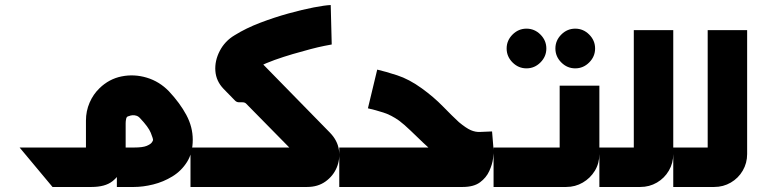

<svg xmlns="http://www.w3.org/2000/svg" viewBox="-20 -744 3051 764"><path d="M738 0V-157H766V0ZM207 0V-157H341Q336 -153 331.5 -148.5Q327 -144 322 -139V-264Q322 -302 336.5 -335.5Q351 -369 376 -393Q414 -430 464 -440Q514 -450 564 -435Q614 -420 652 -381Q696 -334 721.5 -286.5Q747 -239 747 -188Q747 -136 724.5 -100Q702 -64 666 -42Q630 -20 589.5 -10Q549 0 513 0H445V-157H513Q548 -157 563.5 -163.5Q579 -170 584 -177Q589 -184 589 -187Q589 -193 580 -215.5Q571 -238 538 -273Q531 -281 523 -283.5Q515 -286 507.5 -285.5Q500 -285 493 -282Q484 -281 482 -271.5Q480 -262 480 -254V-156Q480 -116 468 -80.5Q456 -45 427 -22.5Q398 0 344 0ZM189 0 58 -157H207L338 0Z M747 0V-157H1148Q1148 -155 1146.5 -153.5Q1145 -152 1144 -150Q1143 -148 1142 -146L959 -332Q954 -337 944 -337H931Q921 -337 914 -345L870 -390Q840 -421 837 -461.5Q834 -502 854.5 -541.5Q875 -581 914 -604Q959 -632 1015.5 -653.5Q1072 -675 1128 -690.5Q1184 -706 1228.5 -714.5Q1273 -723 1296 -724L1300 -567Q1294 -566 1271 -561.5Q1248 -557 1215.5 -548.5Q1183 -540 1145.5 -529Q1108 -518 1073 -505.5Q1038 -493 1011 -479Q1012 -484 1013 -488.5Q1014 -493 1016 -499L1293 -216Q1323 -185 1328.5 -148Q1334 -111 1320 -77.5Q1306 -44 1275.5 -22Q1245 0 1202 0Z M1330 0V-157H1704Q1703 -154 1702 -150.5Q1701 -147 1700 -143Q1692 -151 1682.5 -159Q1673 -167 1664 -176Q1639 -200 1613.5 -224.5Q1588 -249 1568 -264Q1537 -286 1506 -296Q1475 -306 1444 -313L1481 -467Q1512 -460 1560 -444.5Q1608 -429 1659 -392Q1706 -358 1742.5 -320.5Q1779 -283 1806 -258Q1835 -234 1853.5 -226Q1872 -218 1890.5 -219Q1909 -220 1938 -221L1944 -148Q1945 -137 1942 -113.5Q1939 -90 1927 -63.5Q1915 -37 1890 -18.5Q1865 0 1821 0Z M2075 -472Q2043 -472 2019.5 -495.5Q1996 -519 1996 -551Q1996 -583 2019.5 -606.5Q2043 -630 2075 -630Q2107 -630 2130.5 -606.5Q2154 -583 2154 -551Q2154 -519 2130.5 -495.5Q2107 -472 2075 -472ZM2269 -472Q2237 -472 2213.5 -495.5Q2190 -519 2190 -551Q2190 -583 2213.5 -606.5Q2237 -630 2269 -630Q2301 -630 2324.5 -606.5Q2348 -583 2348 -551Q2348 -519 2324.5 -495.5Q2301 -472 2269 -472Z M1944 0V-157H2226Q2221 -153 2216.5 -148Q2212 -143 2207 -139V-403H2365V-131Q2365 -94 2347 -64.5Q2329 -35 2299 -17.5Q2269 0 2233 0Z M2365 0V-157H2520Q2516 -153 2511.5 -148.5Q2507 -144 2502 -139V-624H2659V-131Q2659 -95 2641.5 -65Q2624 -35 2594 -17.5Q2564 0 2528 0Z M2659 0V-157H2814Q2810 -153 2805.5 -148.5Q2801 -144 2796 -139V-624H2953V-131Q2953 -95 2935.5 -65Q2918 -35 2888 -17.5Q2858 0 2822 0Z"/></svg>

Font: Mada ExtraBold
Style: Regular
Weight: 800
Designer: Khaled Hosny
Version: Version 1.5